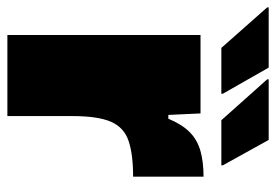

<svg xmlns="http://www.w3.org/2000/svg" viewBox="-160 -598 730 507"><g transform="rotate(90 204.5 -345.0)"><path d="M44 0V-510H251L255 -425H265Q280 -461 300 -481Q320 -501 349 -509.5Q378 -518 418 -518V-332Q359 -332 323.5 -320Q288 -308 273 -273.5Q258 -239 258 -171V0ZM388 -565H269L161 -686V-690H321L388 -569ZM199 -565H78L-29 -686V-690H130L199 -569Z"/></g></svg>

Font: Saira Thin Black
Style: Regular
Weight: 900
Version: Version 1.101